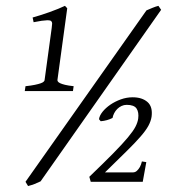

<svg xmlns="http://www.w3.org/2000/svg" viewBox="-20 -623 582 658"><path d="M64.9 -311 67.4 -327.6Q86.9 -329.6 99.6 -332.3Q112.3 -335 119.6 -337.6Q127 -340.3 129.9 -343.3Q132.8 -346.2 132.8 -348.6L157.2 -527.3Q158.7 -537.1 158.7 -542.2Q158.7 -547.4 155.8 -550.3Q154.8 -551.8 151.4 -552.7Q147.9 -553.7 140.9 -553.5Q133.8 -553.2 122.8 -551.8Q111.8 -550.3 95.2 -546.9L91.8 -563Q102.5 -565.9 117.9 -570.8Q133.3 -575.7 149.2 -581.3Q165 -586.9 179.4 -592.8Q193.8 -598.6 202.6 -603L210.4 -594.7L176.8 -348.6Q176.8 -346.2 178.5 -343.5Q180.2 -340.8 186 -337.9Q191.9 -335 202.9 -332.3Q213.9 -329.6 232.4 -327.6L230 -311ZM119.1 -1.5Q107.9 3.9 98.4 7.6Q88.9 11.2 76.2 14.6L67.4 0L481.9 -587.4Q490.7 -591.3 502 -595.9Q513.2 -600.6 522.9 -603L532.2 -589.4ZM469.2 0H291L286.1 -17.1Q336.4 -65.4 368.2 -97.7Q399.9 -129.9 418.2 -151.9Q436.5 -173.8 444.1 -188.5Q451.7 -203.1 453.6 -216.3Q456.5 -238.3 448 -251Q439.5 -263.7 414.1 -263.7Q404.8 -263.7 396.5 -259.8Q388.2 -255.9 381.8 -249.5Q375.5 -243.2 371.3 -235.1Q367.2 -227.1 365.7 -218.8Q347.7 -209.5 325.2 -207.5L319.3 -214.4Q320.8 -226.6 331.5 -240Q342.3 -253.4 358.4 -264.4Q374.5 -275.4 394.3 -282.5Q414.1 -289.6 434.6 -289.6Q466.8 -289.6 485.4 -273.4Q503.9 -257.3 499.5 -223.1Q497.1 -207.5 488.3 -191.4Q479.5 -175.3 460.9 -154.1Q442.4 -132.8 412.8 -103.8Q383.3 -74.7 339.8 -32.2H435.5Q443.8 -32.2 449.7 -38.1Q455.6 -43.9 459.5 -50.8Q463.9 -59.1 466.3 -69.8L481.4 -67.4Z"/></svg>

Font: Gentium Basic
Style: Italic
Weight: 400
Italic angle: -8°
Designer: J. Victor Gaultney and Annie Olsen
Foundry: SIL International
Version: Version 1.102; 2013; Maintenance release